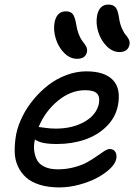

<svg xmlns="http://www.w3.org/2000/svg" viewBox="-20 -815 604 845"><path d="M505.9 -585.9Q475.6 -585.9 450 -611.3Q424.3 -636.7 412.6 -674.1Q400.9 -711.4 407.2 -746.1Q417 -794.9 457 -794.9Q478 -794.9 488.5 -782.7Q499 -770.5 503.9 -735.8Q507.8 -709.5 516.8 -689.5Q525.9 -669.4 533.9 -660.6Q542 -651.9 547.1 -641.1Q552.2 -630.4 549.8 -618.2Q543 -585.9 505.9 -585.9ZM318.8 -556.2Q288.6 -556.2 262.9 -581.5Q237.3 -606.9 225.6 -644.5Q213.9 -682.1 220.2 -716.8Q230 -765.1 270 -765.1Q290.5 -765.1 300.3 -752.9Q310.1 -740.7 315.9 -705.1Q319.3 -683.1 326.2 -665.5Q333 -647.9 339.8 -638.4Q346.7 -628.9 352.8 -620.6Q358.9 -612.3 361.8 -604.2Q364.7 -596.2 362.8 -586.9Q356.9 -556.2 318.8 -556.2ZM241.2 9.8Q192.4 9.8 155.3 -1.7Q118.2 -13.2 95.2 -33.7Q72.3 -54.2 58.8 -83Q45.4 -111.8 44.7 -147Q43.9 -182.1 50.8 -222.2Q58.6 -261.7 78.4 -301.8Q98.1 -341.8 127.7 -377.4Q157.2 -413.1 192.9 -440.7Q228.5 -468.3 272.2 -484.6Q315.9 -501 359.9 -501Q440.4 -501 476.8 -462.9Q513.2 -424.8 499 -351.1Q488.8 -298.3 449.2 -259Q409.7 -219.7 353 -200.4Q296.4 -181.2 230 -181.2Q158.7 -181.2 133.8 -201.2Q127.4 -174.8 130.6 -150.9Q133.8 -127 144 -108.9Q154.3 -90.8 177.5 -80.3Q200.7 -69.8 233.9 -69.8Q272.5 -69.8 306.9 -79.1Q341.3 -88.4 364.3 -101.3Q387.2 -114.3 405.8 -127.4Q424.3 -140.6 438.7 -149.9Q453.1 -159.2 462.9 -159.2Q480 -159.2 487.8 -146.2Q495.6 -133.3 491.2 -113.8Q486.8 -93.8 463.9 -72Q440.9 -50.3 407 -32.2Q373 -14.2 328.6 -2.2Q284.2 9.8 241.2 9.8ZM151.9 -255.9Q156.2 -255.9 178.7 -252.4Q201.2 -249 225.1 -249Q299.3 -249 351.8 -279.1Q404.3 -309.1 415 -357.9Q420.9 -388.7 407 -403.3Q393.1 -418 355 -418Q292 -418 235.6 -372.1Q179.2 -326.2 149.9 -255.9Z"/></svg>

Font: Shantell Sans Normal
Style: Italic
Weight: 400
Italic angle: -11.31°
Designer: Stephen Nixon, Anya Danilova, Shantell Martin
Foundry: Arrow Type
Version: Version 1.006;[559af2be0]